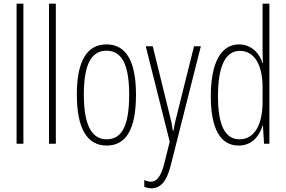

<svg xmlns="http://www.w3.org/2000/svg" viewBox="-20 -846 1551 1042"><path d="M107 -66V-826H70V-66Z M283 -66V-826H246V-66Z M718 -331C718 -503 671 -605 558 -605C449 -605 397 -510 397 -333C397 -150 452 -56 559 -56C666 -56 718 -148 718 -331ZM435 -333C435 -487 471 -571 558 -571C648 -571 681 -482 681 -332C681 -167 643 -90 559 -90C474 -90 435 -174 435 -333Z M771 -595 901 -77 871 44C851 120 826 140 799 140C787 140 773 136 763 131V168C776 173 787 176 801 176C849 176 884 143 907 50L1070 -595H1033L941 -226C934 -200 928 -175 921 -136H918C915 -155 915 -166 900 -225L809 -595Z M1275 -56C1350 -56 1389 -111 1405 -164H1407L1413 -66H1442V-826H1405V-572C1405 -550 1406 -529 1407 -503H1405C1390 -553 1347 -605 1277 -605C1180 -605 1124 -507 1124 -324C1124 -149 1175 -56 1275 -56ZM1280 -90C1197 -90 1163 -175 1163 -324C1163 -486 1203 -570 1282 -570C1360 -570 1405 -494 1405 -373V-292C1405 -168 1360 -90 1280 -90Z"/></svg>

Font: Noto Sans Malayalam UI ExtraCondensed ExtraLight
Style: Regular
Weight: 200
Width: 2
Designer: Jelle Bosma - Monotype Design Team
Foundry: Monotype Imaging Inc.
Version: Version 2.104